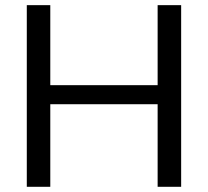

<svg xmlns="http://www.w3.org/2000/svg" viewBox="-20 -718 799 738"><path d="M83 0V-698.2H173.3V-390.6H585.9V-698.2H676.3V0H585.9V-317.4H173.3V0Z"/></svg>

Font: Sansation
Style: Regular
Weight: 400
Designer: Bernd Montag
Version: Version 1.301